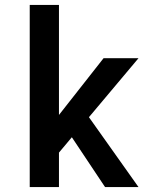

<svg xmlns="http://www.w3.org/2000/svg" viewBox="-20 -755 640 775"><path d="M404 0 270 -201 218 -139V0H100V-735H218V-291L398 -520H539L339 -282L539 0Z"/></svg>

Font: Iosevka Extended
Style: Bold
Weight: 700
Width: 7
Monospace: yes
Designer: Belleve Invis
Foundry: Belleve Invis
Version: Version 32.5.0; ttfautohint (v1.8.4)